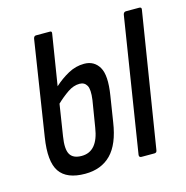

<svg xmlns="http://www.w3.org/2000/svg" viewBox="-80 -562 626 645"><g transform="rotate(-15 233.0 -240.0)"><path d="M140 6Q76 6 51.5 -30Q27 -66 40 -148L91 -477Q93 -486 100 -486H149Q156 -486 154 -477L126 -302Q149 -323 175.5 -337.5Q202 -352 231 -352Q266 -352 283 -323Q300 -294 289 -226L275 -137Q264 -63 230 -28.5Q196 6 140 6ZM100 -135Q93 -92 103.5 -73.5Q114 -55 144 -55Q200 -55 212 -135L227 -227Q232 -263 224 -277Q216 -291 199 -291Q178 -291 157.5 -277Q137 -263 117 -244ZM337 0Q328 0 329 -9L403 -477Q405 -486 413 -486H459Q468 -486 466 -477L391 -9Q390 0 382 0Z"/></g></svg>

Font: Sofia Sans Extra Condensed
Style: Italic
Weight: 400
Italic angle: -9°
Designer: Botio Nikoltchev, Ani Petrova
Foundry: lettersoup
Version: Version 4.101; ttfautohint (v1.8.4.7-5d5b)